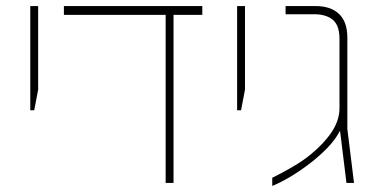

<svg xmlns="http://www.w3.org/2000/svg" viewBox="-20 -604 1224 634"><path d="M80 -240V-584H106V-308L93 -240Z M527 0V-572H553V0ZM191 -555V-584H648V-555Z M763 -240V-584H789V-308L776 -240Z M879 10V-17Q912 -33 947 -53.5Q982 -74 1007 -95Q1050 -130 1075.5 -168.5Q1101 -207 1101 -247V-476Q1101 -520 1079 -538.5Q1057 -557 1017 -557H923V-584H1022Q1072 -584 1099.5 -558Q1127 -532 1127 -479V-178L1149 0H1124L1103 -171H1102Q1087 -142 1059.5 -114Q1032 -86 999.5 -61.5Q967 -37 935.5 -18.5Q904 0 879 10Z"/></svg>

Font: Noto Sans Hebrew Thin
Style: Regular
Weight: 250
Designer: Monotype Design Team
Foundry: Monotype Imaging Inc.
Version: Version 2.003